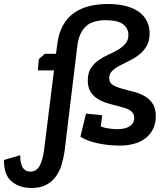

<svg xmlns="http://www.w3.org/2000/svg" viewBox="-175 -718 825 960"><path d="M19 -422 49 -449H105L112 -501Q119 -555 141 -593Q163 -631 196 -654Q229 -677 272 -687.5Q315 -698 364 -698Q418 -698 457.5 -687Q497 -676 522.5 -656.5Q548 -637 560.5 -610Q573 -583 573 -551Q573 -513 558 -487.5Q543 -462 520.5 -444.5Q498 -427 472 -414.5Q446 -402 423.5 -390Q401 -378 386 -363.5Q371 -349 371 -328Q371 -303 392 -291.5Q413 -280 445 -272Q471 -265 499 -257.5Q527 -250 550.5 -236Q574 -222 589 -198.5Q604 -175 604 -136Q604 -100 590 -72.5Q576 -45 552 -26.5Q528 -8 495 1Q462 10 424 10Q370 10 316.5 -1Q263 -12 227 -34L255 -150L336 -142L329 -86Q348 -78 372 -75Q396 -72 412 -72Q450 -72 473 -86.5Q496 -101 496 -129Q496 -143 489.5 -152.5Q483 -162 471.5 -168.5Q460 -175 444.5 -179.5Q429 -184 410 -189Q385 -195 359 -203Q333 -211 312 -224.5Q291 -238 277.5 -259.5Q264 -281 264 -316Q264 -353 279 -376.5Q294 -400 316.5 -416Q339 -432 365.5 -444Q392 -456 414.5 -469Q437 -482 452 -499.5Q467 -517 467 -544Q467 -576 440.5 -596.5Q414 -617 355 -617Q285 -617 252.5 -584.5Q220 -552 212 -492L148 37Q143 72 133 105.5Q123 139 104 165Q85 191 55.5 206.5Q26 222 -18 222Q-78 222 -117 189Q-156 156 -155 82L-74 58Q-74 84 -69.5 100Q-65 116 -57.5 125Q-50 134 -40.5 137Q-31 140 -22 140Q-6 140 6 131Q18 122 25.5 107Q33 92 37.5 73.5Q42 55 45 35L95 -366H14Z"/></svg>

Font: Zilla Slab SemiBold
Style: Regular
Weight: 600
Designer: Typotheque.com
Foundry: Typotheque type foundry
Version: Version 1.0; 2017